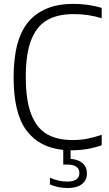

<svg xmlns="http://www.w3.org/2000/svg" viewBox="-20 -769 562 994"><path d="M113.5 -371Q113.5 -248.5 142 -176.5Q170.5 -104.5 223.5 -74.2Q276.5 -44 356 -44Q394.5 -44 430 -50.5Q465.5 -57 506.5 -71V-17Q432.5 9 353 9H345.5V53.5Q384.5 56 407.2 75.5Q430 95 430 128.5Q430 165 403.2 184.8Q376.5 204.5 330 204.5Q307 204.5 283 199.8Q259 195 238.5 185.5V151Q264 162 285.5 166.5Q307 171 328.5 171Q358.5 171 374.8 160.2Q391 149.5 391 127.5Q391 83 327.5 83H307.5V7Q183 -5 116.8 -94Q50.5 -183 50.5 -369Q50.5 -568.5 129.5 -658.8Q208.5 -749 360.5 -749Q435 -749 506.5 -728.5V-674.5Q470 -686 434.8 -691Q399.5 -696 360.5 -696Q278 -696 223.8 -664.8Q169.5 -633.5 141.5 -562Q113.5 -490.5 113.5 -371Z"/></svg>

Font: Encode Sans Semi Condensed Light
Style: Regular
Weight: 300
Width: 4
Designer: Multiple Designers
Foundry: Impallari Type
Version: Version 2.000